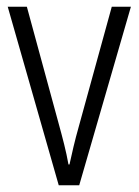

<svg xmlns="http://www.w3.org/2000/svg" viewBox="-20 -552 413 572"><path d="M155 0H216L370 -532H313L215 -176C203 -134 194 -94 187 -62H184C177 -102 166 -143 155 -183L60 -532H3Z"/></svg>

Font: Noto Sans Thai Cond Light
Style: Regular
Weight: 300
Width: 3
Designer: Monotype Design Team
Foundry: Monotype Imaging Inc.
Version: Version 2.002